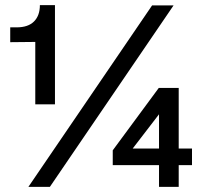

<svg xmlns="http://www.w3.org/2000/svg" viewBox="-20 -731 791 751"><path d="M118 -323V-567L20 -566V-624H45Q90 -624 113 -647Q136 -670 136 -711H195V-323ZM91 0 575 -710H659L175 0ZM602 0V-85H421V-143L601 -387H679V-150H731V-85H679V0ZM499 -150H602V-284Z"/></svg>

Font: Geist Med
Style: Regular
Weight: 400
Designer: Basement.studio, Andrés Briganti, Mateo Zaragoza
Foundry: Basement.studio, Vercel, Andrés Briganti, Guido Ferreyra, Mateo Zaragoza
Version: Version 1.401